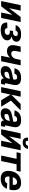

<svg xmlns="http://www.w3.org/2000/svg" viewBox="2224 -3002 791 5278"><g transform="rotate(90 2619.0 -363.5)"><path d="M9 0 122 -536H272L205 -219L447 -536H587L474 0H324L389 -308L154 0Z M811 12Q700 12 649.5 -28Q599 -68 599 -167L753 -171Q753 -99 833 -99Q880 -99 909.5 -119Q939 -139 939 -181Q939 -208 918.5 -223.5Q898 -239 861 -239L816 -238L835 -328L879 -327Q922 -327 946 -348Q970 -369 970 -412Q970 -434 953.5 -446Q937 -458 908 -458Q871 -458 850.5 -441.5Q830 -425 820 -395L670 -400Q692 -469 754 -508.5Q816 -548 930 -548Q1022 -548 1074.5 -515.5Q1127 -483 1127 -426Q1127 -381 1107 -353Q1087 -325 1054 -310Q1021 -295 983 -287Q1034 -274 1062 -245.5Q1090 -217 1090 -174Q1090 -113 1051.5 -72Q1013 -31 949.5 -9.5Q886 12 811 12Z M1514 0 1565 -244Q1533 -205 1487 -182.5Q1441 -160 1388 -160Q1293 -160 1249.5 -219.5Q1206 -279 1227 -380L1260 -536H1410L1385 -416Q1371 -351 1389 -314.5Q1407 -278 1453 -278Q1509 -278 1548.5 -314.5Q1588 -351 1602 -416L1627 -536H1777L1664 0Z M2134 -69Q2134 -74 2134 -78Q2106 -37 2060 -12.5Q2014 12 1950 12Q1878 12 1838 -19.5Q1798 -51 1798 -110Q1798 -189 1848.5 -234.5Q1899 -280 1997 -299L2163 -333Q2166 -347 2167 -359Q2168 -371 2168 -379Q2168 -408 2154.5 -423.5Q2141 -439 2104 -439Q2063 -439 2039.5 -420.5Q2016 -402 2002 -362L1853 -369Q1883 -460 1946 -504Q2009 -548 2127 -548Q2225 -548 2272 -508Q2319 -468 2319 -391Q2319 -365 2311.5 -325.5Q2304 -286 2294.5 -244Q2285 -202 2277.5 -168.5Q2270 -135 2270 -124Q2270 -111 2276.5 -107Q2283 -103 2295 -103H2310L2289 0Q2281 2 2264.5 4Q2248 6 2233 6Q2183 6 2158.5 -14Q2134 -34 2134 -69ZM1953 -139Q1953 -91 2006 -91Q2054 -91 2090 -117Q2126 -143 2138 -199Q2139 -207 2141.5 -217.5Q2144 -228 2146 -240L2028 -214Q1990 -207 1971.5 -189.5Q1953 -172 1953 -139Z M2374 0 2487 -536H2639L2584 -279L2838 -536H3015L2746 -268L2914 0H2735L2580 -258L2525 0Z M3293 -69Q3293 -74 3293 -78Q3265 -37 3219 -12.5Q3173 12 3109 12Q3037 12 2997 -19.5Q2957 -51 2957 -110Q2957 -189 3007.5 -234.5Q3058 -280 3156 -299L3322 -333Q3325 -347 3326 -359Q3327 -371 3327 -379Q3327 -408 3313.5 -423.5Q3300 -439 3263 -439Q3222 -439 3198.5 -420.5Q3175 -402 3161 -362L3012 -369Q3042 -460 3105 -504Q3168 -548 3286 -548Q3384 -548 3431 -508Q3478 -468 3478 -391Q3478 -365 3470.5 -325.5Q3463 -286 3453.5 -244Q3444 -202 3436.5 -168.5Q3429 -135 3429 -124Q3429 -111 3435.5 -107Q3442 -103 3454 -103H3469L3448 0Q3440 2 3423.5 4Q3407 6 3392 6Q3342 6 3317.5 -14Q3293 -34 3293 -69ZM3112 -139Q3112 -91 3165 -91Q3213 -91 3249 -117Q3285 -143 3297 -199Q3298 -207 3300.5 -217.5Q3303 -228 3305 -240L3187 -214Q3149 -207 3130.5 -189.5Q3112 -172 3112 -139Z M3533 0 3646 -536H3796L3729 -219L3971 -536H4111L3998 0H3848L3913 -308L3678 0ZM3894 -592Q3829 -592 3796 -624.5Q3763 -657 3763 -739H3850Q3850 -700 3862.5 -687Q3875 -674 3904 -674Q3936 -674 3957 -688.5Q3978 -703 3989 -739H4076Q4040 -592 3894 -592Z M4257 0 4346 -424H4166L4190 -536H4700L4677 -424H4497L4408 0Z M4890 12Q4786 12 4732 -42Q4678 -96 4678 -187Q4678 -291 4716 -372.5Q4754 -454 4827.5 -501Q4901 -548 5006 -548Q5105 -548 5157 -499Q5209 -450 5209 -353Q5209 -319 5204.5 -286Q5200 -253 5192 -228H4833Q4832 -212 4832 -195Q4832 -146 4853.5 -124Q4875 -102 4915 -102Q4953 -102 4981.5 -118Q5010 -134 5021 -167L5170 -158Q5137 -78 5069 -33Q5001 12 4890 12ZM4988 -437Q4938 -437 4903 -406Q4868 -375 4850 -320H5058Q5060 -328 5061 -338.5Q5062 -349 5062 -363Q5062 -400 5042.5 -418.5Q5023 -437 4988 -437Z"/></g></svg>

Font: Geist
Style: Bold Italic
Weight: 700
Italic angle: -12°
Designer: Basement.studio, Andrés Briganti, Mateo Zaragoza
Foundry: Basement.studio, Vercel, Andrés Briganti, Guido Ferreyra, Mateo Zaragoza
Version: Version 1.500; ttfautohint (v1.8.4.7-5d5b)